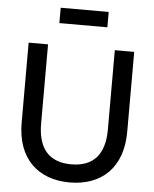

<svg xmlns="http://www.w3.org/2000/svg" viewBox="-61 -975 836 1040"><g transform="rotate(5 357.0 -455.0)"><path d="M226.5 -840H487.5V-923.5H226.5ZM357 15C529.5 15 644 -90 644 -285V-720H538.5V-288.5C538.5 -153.5 477.5 -83.5 357 -83.5C236.5 -83.5 175.5 -153.5 175.5 -288.5V-720H70V-285C70 -90 184.5 15 357 15Z"/></g></svg>

Font: Vela Sans SemBd
Style: Regular
Weight: 600
Designer: Principal design: Mikhail Sharanda - project Manrope.
Design modification: Ravid Balaliev
Foundry: Mikhail Sharanda
Version: Version 1.001